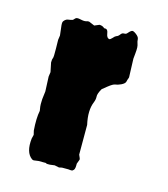

<svg xmlns="http://www.w3.org/2000/svg" viewBox="-77 -518 506 579"><g transform="rotate(15 175.5 -228.5)"><path d="M208 -20.5Q208 -6.8 202.1 -3.9Q201.2 -1 188 -2.9H168L159.2 -1L145 -3.9L130.4 -2H123Q119.1 -2 117.2 -3.9H94.2L80.1 -2Q77.1 -2 74.2 -3.9Q52.2 -20 57.1 -64L60.1 -76.2L57.1 -88.9Q54.2 -127 59.1 -150.9L57.1 -164.1Q56.2 -168 57.1 -187L60.1 -211.9L58.1 -257.8L60.1 -272L54.2 -300.8Q54.2 -311 56.2 -314.5Q58.1 -318.4 57.6 -344.7Q57.1 -371.1 57.1 -372.1L59.1 -386.2Q58.1 -397.5 56.2 -411.1Q54.2 -424.8 56.6 -429.2Q59.1 -433.1 62.5 -435.5Q65.9 -438 68.8 -438.5Q72.3 -439 77.1 -439.9Q82 -440.9 83.5 -441.4Q85.9 -442.4 89.8 -447.3Q93.8 -452.1 106 -449.2Q118.7 -446.3 124.5 -448.2Q129.9 -450.2 133.8 -449.2L150.9 -441.9L166 -448.2Q175.8 -448.2 182.1 -441.9Q184.1 -441.9 186 -441.9Q193.4 -441.9 195.3 -428.7Q197.3 -415.5 205.1 -414.1Q209 -414.1 214.4 -420.4Q219.7 -426.8 223.6 -428.2Q229 -429.7 233.4 -435.5Q237.8 -441.9 243.2 -441.9Q248 -441.9 250 -442.9Q252 -443.4 255.9 -448.2Q259.8 -453.1 264.6 -455.6Q268.6 -458 278.3 -450.7Q288.1 -443.4 288.6 -436.5Q289.1 -428.7 291 -423.8Q293 -418.9 293.5 -411.6Q293.9 -404.3 292.5 -391.1Q291 -377.9 291 -376L293 -318.8Q293 -316.9 291.5 -313.5Q290 -310.1 288.6 -303.7Q287.1 -297.4 275.9 -292Q265.1 -287.1 258.8 -286.6Q252 -286.1 237.3 -274.4Q222.7 -262.7 222.2 -262.2Q212.4 -245.1 213.4 -236.3Q213.9 -228 210 -218.3Q198.2 -190.4 208 -147V-54.2Q214.4 -41.5 212.9 -39.1L208 -25.9Z"/></g></svg>

Font: AntiqueNobleBoldCondensed
Style: BoldCondensed
Weight: 700
Version: Version 001.000